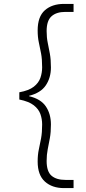

<svg xmlns="http://www.w3.org/2000/svg" viewBox="-20 -831 441 984"><path d="M308 133Q247 133 210 99.5Q173 66 173 -3Q173 -38 179 -65Q185 -92 190.5 -122Q196 -152 196 -193Q196 -221 187 -246.5Q178 -272 153 -291.5Q128 -311 79 -321V-358Q128 -367 153 -386.5Q178 -406 187 -432Q196 -458 196 -486Q196 -528 190.5 -557Q185 -586 179 -613.5Q173 -641 173 -675Q173 -746 210 -778.5Q247 -811 308 -811H357V-770H315Q269 -770 244 -747.5Q219 -725 219 -672Q219 -639 224.5 -612.5Q230 -586 235.5 -556Q241 -526 241 -485Q241 -433 215 -394Q189 -355 129 -340V-338Q189 -324 215 -285.5Q241 -247 241 -193Q241 -153 235.5 -123Q230 -93 224.5 -65.5Q219 -38 219 -6Q219 48 244 69.5Q269 91 315 91H357V133Z"/></svg>

Font: DM Sans 11pt ExtraLight
Style: Regular
Weight: 250
Version: Version 4.004;gftools[0.9.30]